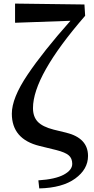

<svg xmlns="http://www.w3.org/2000/svg" viewBox="-20 -834 525 1071"><path d="M279 -111 349 -94Q471 -64 471 36Q471 110 399.5 162Q328 214 199 217L194 172Q288 166 335.5 140.5Q383 115 383 80Q383 50 364 33Q345 16 294 3L200 -20Q46 -58 46 -200Q46 -287 133.5 -417Q221 -547 373 -718L64 -707V-814L451 -809L455 -746Q164 -411 164 -231Q164 -183 190.5 -155Q217 -127 279 -111Z"/></svg>

Font: Swei Spring CJKtc
Style: Bold
Weight: 700
Version: Version 1.021